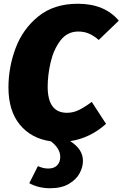

<svg xmlns="http://www.w3.org/2000/svg" viewBox="-20 -736 653 1023"><path d="M545 -76Q460 0 354 16Q422 59 422 121Q422 154 404 187.5Q386 221 346.5 244Q307 267 247 267Q185 267 136 240L182 149Q210 162 237 162Q268 162 284.5 145Q301 128 301 100Q301 55 251 17Q146 2 85.5 -72Q25 -146 25 -270Q25 -377 63 -479Q101 -581 184 -648.5Q267 -716 395 -716Q537 -716 613 -626L506 -523Q481 -545 455 -556.5Q429 -568 397 -568Q338 -568 301.5 -519.5Q265 -471 249.5 -403Q234 -335 234 -274Q234 -135 337 -135Q370 -135 400.5 -150Q431 -165 469 -193Z"/></svg>

Font: Fira Sans Black
Style: Italic
Weight: 900
Italic angle: -8°
Designer: Carrois Corporate & Edenspiekermann AG
Foundry: Carrois Corporate GbR & Edenspiekermann AG
Version: Version 4.203